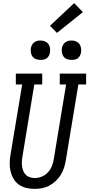

<svg xmlns="http://www.w3.org/2000/svg" viewBox="-20 -1209 575 1237"><path d="M202 8Q175 8 148.5 1.5Q122 -5 101 -20Q80 -35 67 -57.5Q54 -80 48 -105.5Q42 -131 42.5 -159Q43 -187 48 -214L123 -665H82V-735H252V-665H201L125 -203Q122 -187 121 -170.5Q120 -154 122 -138Q124 -122 130 -107.5Q136 -93 146.5 -82.5Q157 -72 172.5 -67Q188 -62 204 -62Q227 -62 250 -71.5Q273 -81 289.5 -99.5Q306 -118 315 -141Q324 -164 327 -187L406 -665H365V-735H535V-665H485L404 -176Q400 -152 392.5 -128Q385 -104 371.5 -82.5Q358 -61 339 -43Q320 -25 297.5 -13Q275 -1 250.5 3.5Q226 8 202 8ZM441 -823Q426 -823 412 -828Q398 -833 389.5 -844.5Q381 -856 379 -870.5Q377 -885 379 -900Q381 -910 386.5 -920Q392 -930 401 -936.5Q410 -943 420 -945.5Q430 -948 441 -948Q456 -948 469.5 -942.5Q483 -937 491.5 -925.5Q500 -914 502 -899.5Q504 -885 502 -870Q500 -860 495 -850Q490 -840 481 -833.5Q472 -827 461.5 -825Q451 -823 441 -823ZM241 -823Q226 -823 212 -828Q198 -833 189.5 -844.5Q181 -856 179 -870.5Q177 -885 179 -900Q181 -910 186.5 -920Q192 -930 201 -936.5Q210 -943 220 -945.5Q230 -948 241 -948Q256 -948 269.5 -942.5Q283 -937 291.5 -925.5Q300 -914 302 -899.5Q304 -885 302 -870Q300 -860 295 -850Q290 -840 281 -833.5Q272 -827 261.5 -825Q251 -823 241 -823ZM347 -997 302 -1043 458 -1189 514 -1131Z"/></svg>

Font: Iosevka Gothic
Style: Italic
Weight: 400
Italic angle: -9°
Monospace: yes
Designer: Belleve Invis
Foundry: Belleve Invis
Version: Version 15.5.1; ttfautohint (v1.8.4)